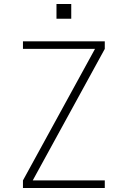

<svg xmlns="http://www.w3.org/2000/svg" viewBox="-20 -942 640 962"><path d="M95 0V-38L456 -697H95V-735H505V-697L144 -38H505V0ZM263 -848V-922H337V-848Z"/></svg>

Font: Iosevka SS04 XLt Ex
Style: Regular
Weight: 200
Width: 7
Monospace: yes
Designer: Belleve Invis
Foundry: Belleve Invis
Version: Version 19.0.0; ttfautohint (v1.8.4)